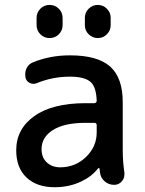

<svg xmlns="http://www.w3.org/2000/svg" viewBox="-20 -784 599 792"><path d="M46.9 -164.1Q46.9 -252 121.6 -305.2Q196.3 -358.4 333 -358.4H369.1Q373 -358.4 376 -361.3Q378.9 -364.3 378.9 -368.2Q377 -422.9 355.5 -444.3Q331.1 -467.8 268.6 -467.8Q197.3 -467.8 132.8 -441.4Q117.2 -434.6 102.5 -441.9Q87.9 -449.2 85 -464.8Q84 -470.7 84 -476.6Q84 -490.2 89.8 -502.9Q98.6 -520.5 117.2 -527.3Q186.5 -555.7 268.6 -555.7Q382.8 -555.7 434.6 -509.3Q486.3 -462.9 486.3 -362.3V-164.1Q486.3 -118.2 493.2 -71.3Q493.2 -68.4 493.2 -64.5Q493.2 -48.8 483.4 -37.1Q470.7 -21.5 451.2 -21.5Q428.7 -21.5 412.1 -35.6Q395.5 -49.8 392.6 -71.3Q391.6 -80.1 390.6 -87.9Q390.6 -89.8 388.7 -90.3Q386.7 -90.8 384.8 -89.8Q359.4 -56.6 316.4 -36.1Q266.6 -11.7 205.1 -11.7Q131.8 -11.7 89.4 -51.8Q46.9 -91.8 46.9 -164.1ZM378.9 -267.6Q378.9 -277.3 369.1 -277.3H333Q245.1 -277.3 198.2 -247.6Q151.4 -217.8 151.4 -168.9Q151.4 -133.8 173.3 -113.8Q195.3 -93.8 228.5 -93.8Q290 -93.8 334.5 -136.2Q378.9 -178.7 378.9 -238.3ZM130.9 -680.7V-710Q130.9 -732.4 146.5 -748Q162.1 -763.7 184.6 -763.7Q207 -763.7 222.7 -748Q238.3 -732.4 238.3 -710V-680.7Q238.3 -658.2 222.7 -642.6Q207 -627 184.6 -627Q162.1 -627 146.5 -642.6Q130.9 -658.2 130.9 -680.7ZM330.1 -679.7V-710.9Q330.1 -732.4 345.7 -748Q361.3 -763.7 383.3 -763.7Q405.3 -763.7 420.9 -748Q436.5 -732.4 436.5 -710.9V-679.7Q436.5 -658.2 420.9 -642.6Q405.3 -627 383.3 -627Q361.3 -627 345.7 -642.6Q330.1 -658.2 330.1 -679.7Z"/></svg>

Font: Gen Jyuu GothicX Medium
Style: Regular
Weight: 500
Designer: Ryoko NISHIZUKA (kana &amp; ideographs); Paul D. Hunt (Latin, Greek &amp; Cyrillic); Wenlong ZHANG (bopomofo); Sandoll C
Version: Version 1.058.20140828